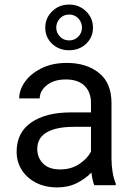

<svg xmlns="http://www.w3.org/2000/svg" viewBox="-20 -815 584 845"><path d="M395 0Q390.6 -9.8 387.5 -24.7Q384.3 -39.6 382.3 -55.7Q356.9 -28.8 318.8 -9.5Q280.8 9.8 231.9 9.8Q178.2 9.8 137.9 -11.2Q97.7 -32.2 75.4 -67.6Q53.2 -103 53.2 -147Q53.2 -231.9 117.7 -276.1Q182.1 -320.3 291 -320.3H380.4V-362.3Q380.4 -409.2 352.3 -437.3Q324.2 -465.3 269 -465.3Q217.8 -465.3 186.3 -440.2Q154.8 -415 154.8 -381.8H64.5Q64.5 -419.9 90.3 -455.8Q116.2 -491.7 163.3 -514.9Q210.4 -538.1 274.4 -538.1Q360.4 -538.1 415.5 -494.1Q470.7 -450.2 470.7 -361.3V-115.2Q470.7 -88.9 475.3 -59.1Q480 -29.3 489.3 -7.8V0ZM245.1 -69.3Q293.9 -69.3 329.8 -93.8Q365.7 -118.2 380.4 -147.9V-256.8H305.7Q228 -256.8 186 -232.7Q144 -208.5 144 -159.2Q144 -121.6 169.4 -95.5Q194.8 -69.3 245.1 -69.3ZM179.2 -693.4Q179.2 -735.4 209.5 -765.1Q239.7 -794.9 284.2 -794.9Q328.6 -794.9 358.9 -765.1Q389.2 -735.4 389.2 -693.4Q389.2 -650.4 358.9 -622.1Q328.6 -593.8 284.2 -593.8Q239.7 -593.8 209.5 -622.1Q179.2 -650.4 179.2 -693.4ZM227.5 -693.4Q227.5 -671.9 243.4 -654.5Q259.3 -637.2 284.2 -637.2Q309.1 -637.2 325 -654.1Q340.8 -670.9 340.8 -693.4Q340.8 -716.3 325 -733.6Q309.1 -751 284.2 -751Q259.3 -751 243.4 -733.6Q227.5 -716.3 227.5 -693.4Z"/></svg>

Font: Vazirmatn RD FD
Style: Regular
Weight: 400
Designer: Saber Rastikerdar
Foundry: Saber Rastikerdar
Version: Version 33.003